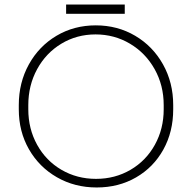

<svg xmlns="http://www.w3.org/2000/svg" viewBox="-20 -814 848 848"><path d="M63 -331V-350Q63 -449 107.5 -529.5Q152 -610 229.5 -656Q307 -702 403 -702Q499 -702 577 -656Q655 -610 700 -529.5Q745 -449 745 -350V-331Q745 -232 701.5 -153.5Q658 -75 581 -30.5Q504 14 407 14Q310 14 231.5 -31Q153 -76 108 -154.5Q63 -233 63 -331ZM703 -331V-350Q703 -437 663 -508.5Q623 -580 554 -621Q485 -662 402 -662Q319 -662 251 -621Q183 -580 144 -508.5Q105 -437 105 -350V-331Q105 -245 144 -174.5Q183 -104 251.5 -64Q320 -24 404 -24Q488 -24 556.5 -64Q625 -104 664 -174.5Q703 -245 703 -331ZM272 -794H531V-753H272Z"/></svg>

Font: Bellota Text Light
Style: Regular
Weight: 300
Designer: Kemie Guaida
Foundry: Kemie Guaida
Version: Version 4.001